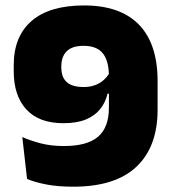

<svg xmlns="http://www.w3.org/2000/svg" viewBox="-20 -672 634 706"><path d="M289 -652Q422 -652 490.8 -581.5Q559.5 -511 559.5 -373.5V-268.5Q559.5 -132.5 481.8 -59Q404 14.5 249.5 14.5Q191.5 14.5 148.8 6Q106 -2.5 79.5 -14L62 -168Q91.5 -155 129.5 -145Q167.5 -135 214.5 -135Q300.5 -135 340.5 -169.2Q380.5 -203.5 380.5 -276.5V-390.5Q380.5 -448.5 358 -476Q335.5 -503.5 287.5 -503.5Q245 -503.5 225.2 -483.5Q205.5 -463.5 205.5 -428.5V-424Q205.5 -388 225.5 -370Q245.5 -352 288 -352Q309 -352 327 -358Q345 -364 359 -375.8Q373 -387.5 382.5 -403.5L423 -327.5H375.5Q367.5 -294 347.5 -269.8Q327.5 -245.5 294.5 -232.2Q261.5 -219 213 -219Q123.5 -219 77 -269.5Q30.5 -320 30.5 -410V-432.5Q30.5 -538.5 96.5 -595.2Q162.5 -652 289 -652Z"/></svg>

Font: Anek Odia ExtraBold
Style: Regular
Weight: 800
Designer: Yesha Goshar & Mahesh Sahu (Odia), Yesha Goshar (Latin)
Foundry: Ek Type
Version: Version 1.003